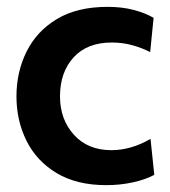

<svg xmlns="http://www.w3.org/2000/svg" viewBox="-20 -530 495 560"><path d="M290 10Q204 10 145.5 -25Q87 -60 57.5 -119Q28 -178 28 -249Q28 -320 57.5 -379.5Q87 -439 146 -474.5Q205 -510 294 -510Q336 -510 370 -501Q404 -492 428 -478L418 -378Q395 -390 366.5 -398Q338 -406 306 -406Q234 -406 194.5 -362.5Q155 -319 155 -249Q155 -182 195.5 -137Q236 -92 305 -92Q334 -92 363 -100.5Q392 -109 419 -125L430 -20Q404 -6 367 2Q330 10 290 10Z"/></svg>

Font: Cabin VF Beta
Style: Regular
Weight: 400
Designer: Pablo Impallari
Foundry: Pablo Impallari. http://www.impallari.com Igino Marini. http://www.ikern.com
Version: Version 2.200